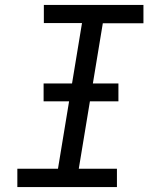

<svg xmlns="http://www.w3.org/2000/svg" viewBox="-20 -755 640 775"><path d="M50 0V-74H214L311 -662H157V-735H559V-661H395L298 -74H452V0ZM458 -346H156V-418H458Z"/></svg>

Font: Iosevka Curly Slab Extended
Style: Italic
Weight: 400
Width: 7
Italic angle: -9°
Monospace: yes
Designer: Belleve Invis
Foundry: Belleve Invis
Version: Version 11.1.0; ttfautohint (v1.8.3)